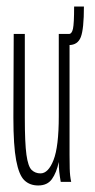

<svg xmlns="http://www.w3.org/2000/svg" viewBox="-20 -557 290 588"><path d="M97 11Q71 11 54.5 -5Q38 -21 29.5 -66Q21 -111 21 -197L22 -453H56V-197Q56 -119 61 -83Q66 -47 77 -36.5Q88 -26 104 -26Q128 -26 144 -67Q160 -108 160 -201V-453H193V-82Q193 -64 193.5 -41Q194 -18 198 0H166Q163 -17 161.5 -30.5Q160 -44 160 -61Q153 -28 139 -8.5Q125 11 97 11ZM237 -537Q237 -468 227.5 -443.5Q218 -419 191 -419V-453Q200 -453 203.5 -469Q207 -485 207 -537Z"/></svg>

Font: Inconsolata UltraCondensed Light
Style: Regular
Weight: 300
Width: 1
Monospace: yes
Designer: Raph Levien, Cyreal, Brenton Simpson
Foundry: Raph Levien, Cyreal, Google
Version: Version 3.001; ttfautohint (v1.8.2.53-6de2)